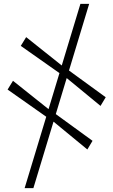

<svg xmlns="http://www.w3.org/2000/svg" viewBox="-20 -801 589 998"><path d="M108 177 398 -781H443.5L153.5 177ZM434 -24 247.5 -177.5 222 -193 19.5 -335.5 47.5 -381 239.5 -228 264.5 -212 461 -69ZM502.5 -250.5 316 -404 290.5 -420 88 -562.5 116 -608 308 -455 333 -438.5 529.5 -295.5Z"/></svg>

Font: Merriweather 144pt
Style: Regular
Weight: 400
Version: Version 2.100